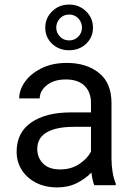

<svg xmlns="http://www.w3.org/2000/svg" viewBox="-20 -815 584 845"><path d="M395 0Q390.6 -9.8 387.5 -24.7Q384.3 -39.6 382.3 -55.7Q356.9 -28.8 318.8 -9.5Q280.8 9.8 231.9 9.8Q178.2 9.8 137.9 -11.2Q97.7 -32.2 75.4 -67.6Q53.2 -103 53.2 -147Q53.2 -231.9 117.7 -276.1Q182.1 -320.3 291 -320.3H380.4V-362.3Q380.4 -409.2 352.3 -437.3Q324.2 -465.3 269 -465.3Q217.8 -465.3 186.3 -440.2Q154.8 -415 154.8 -381.8H64.5Q64.5 -419.9 90.3 -455.8Q116.2 -491.7 163.3 -514.9Q210.4 -538.1 274.4 -538.1Q360.4 -538.1 415.5 -494.1Q470.7 -450.2 470.7 -361.3V-115.2Q470.7 -88.9 475.3 -59.1Q480 -29.3 489.3 -7.8V0ZM245.1 -69.3Q293.9 -69.3 329.8 -93.8Q365.7 -118.2 380.4 -147.9V-256.8H305.7Q228 -256.8 186 -232.7Q144 -208.5 144 -159.2Q144 -121.6 169.4 -95.5Q194.8 -69.3 245.1 -69.3ZM179.2 -693.4Q179.2 -735.4 209.5 -765.1Q239.7 -794.9 284.2 -794.9Q328.6 -794.9 358.9 -765.1Q389.2 -735.4 389.2 -693.4Q389.2 -650.4 358.9 -622.1Q328.6 -593.8 284.2 -593.8Q239.7 -593.8 209.5 -622.1Q179.2 -650.4 179.2 -693.4ZM227.5 -693.4Q227.5 -671.9 243.4 -654.5Q259.3 -637.2 284.2 -637.2Q309.1 -637.2 325 -654.1Q340.8 -670.9 340.8 -693.4Q340.8 -716.3 325 -733.6Q309.1 -751 284.2 -751Q259.3 -751 243.4 -733.6Q227.5 -716.3 227.5 -693.4Z"/></svg>

Font: Vazirmatn RD UI FD
Style: Regular
Weight: 400
Designer: Saber Rastikerdar
Foundry: Saber Rastikerdar
Version: Version 33.003